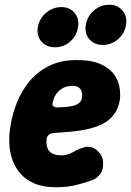

<svg xmlns="http://www.w3.org/2000/svg" viewBox="-20 -773 554 812"><path d="M218 19Q163 19 125.5 3Q88 -13 65 -40.5Q42 -68 31.5 -100Q21 -132 19.5 -165Q18 -198 22 -225L26 -250Q33 -292 51.5 -339Q70 -386 102.5 -426.5Q135 -467 185 -493Q235 -519 304 -519Q368 -519 406 -501.5Q444 -484 462.5 -458Q481 -432 485.5 -403Q490 -374 487 -352Q481 -313 461 -287.5Q441 -262 412 -248Q383 -234 348.5 -226.5Q314 -219 279.5 -216Q245 -213 213 -211Q194 -210 186.5 -203Q179 -196 177 -186Q175 -165 180 -149Q185 -133 200 -124.5Q215 -116 240 -116Q265 -116 289.5 -130Q314 -144 333 -149Q354 -156 372 -148.5Q390 -141 402 -125Q414 -109 416 -89Q418 -56 404.5 -38Q391 -20 375 -13Q355 -5 312 7Q269 19 218 19ZM225 -319Q282 -320 303.5 -330.5Q325 -341 327 -361Q329 -376 325 -387Q321 -398 311.5 -404Q302 -410 287 -410Q264 -410 246 -400.5Q228 -391 217 -374.5Q206 -358 202 -335Q201 -326 208.5 -322Q216 -318 225 -319ZM213 -573Q177 -573 155.5 -597Q134 -621 140 -658Q146 -694 174.5 -718.5Q203 -743 240 -743Q275 -743 295.5 -718.5Q316 -694 310 -658Q304 -621 276.5 -597Q249 -573 213 -573ZM415 -583Q379 -583 358 -607Q337 -631 343 -668Q349 -704 377 -728.5Q405 -753 442 -753Q477 -753 498 -728.5Q519 -704 513 -668Q507 -631 479 -607Q451 -583 415 -583Z"/></svg>

Font: Winky Sans
Style: Bold Italic
Weight: 700
Italic angle: -8.97852°
Designer: Simon Atzbach
Foundry: typofactur
Version: Version 1.205